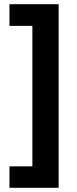

<svg xmlns="http://www.w3.org/2000/svg" viewBox="-20 -735 364 913"><path d="M25 56H134V-612H25V-715H259V158H25Z"/></svg>

Font: Noto Sans Gujarati UI SemiCondensed
Style: Bold
Weight: 700
Width: 4
Designer: Jelle Bosma - Monotype Design Team, Universal Thirst
Foundry: Monotype Imaging Inc.
Version: Version 2.106; ttfautohint (v1.8.4.7-5d5b)